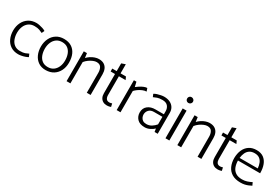

<svg xmlns="http://www.w3.org/2000/svg" viewBox="72 -1687 3941 2702"><g transform="rotate(30 2042.5 -336.0)"><path d="M395 -73Q369 -60 341.5 -49.5Q314 -39 261 -39Q207 -39 170.5 -66Q134 -93 116 -140Q98 -187 98 -246Q99 -303 118.5 -348Q138 -393 175.5 -419.5Q213 -446 266 -446Q318 -446 346.5 -435Q375 -424 400 -412L420 -456Q401 -469 373 -478Q345 -487 317 -492.5Q289 -498 269 -498Q198 -498 145.5 -465Q93 -432 64.5 -375Q36 -318 35 -245Q35 -170 62 -111.5Q89 -53 140 -20Q191 13 262 13Q283 13 311 8Q339 3 367 -6.5Q395 -16 415 -28Z M709 13Q639 14 589 -19.5Q539 -53 512.5 -111.5Q486 -170 486 -245Q487 -317 515 -374.5Q543 -432 595 -465Q647 -498 718 -498Q790 -498 840 -467Q890 -436 916.5 -378.5Q943 -321 943 -240Q943 -168 914.5 -111Q886 -54 834 -21Q782 12 709 13ZM712 -39Q766 -39 803 -65.5Q840 -92 860 -137.5Q880 -183 880 -239Q880 -299 862 -345.5Q844 -392 808 -419Q772 -446 717 -446Q664 -446 626.5 -419.5Q589 -393 569.5 -348Q550 -303 549 -246Q549 -187 567 -140Q585 -93 621.5 -66Q658 -39 712 -39Z M1105 0V-346Q1128 -375 1158.5 -397Q1189 -419 1220.5 -432Q1252 -445 1277 -445Q1330 -445 1350.5 -410Q1371 -375 1371 -325V-1H1433V-337Q1433 -384 1417.5 -420Q1402 -456 1369 -477Q1336 -498 1284 -498Q1254 -498 1220 -486.5Q1186 -475 1155.5 -455Q1125 -435 1104 -411L1094 -485H1043V0Z M1734 -475H1646V-623L1583 -601V-475H1511L1512 -428H1583V-116Q1583 -74 1598 -45.5Q1613 -17 1639.5 -2Q1666 13 1701 13Q1714 13 1726 11.5Q1738 10 1748.5 7Q1759 4 1767 1L1755 -50Q1750 -48 1737.5 -44.5Q1725 -41 1714 -41Q1677 -41 1661.5 -64Q1646 -87 1646 -123V-428H1755Z M1919 0V-346Q1938 -367 1966.5 -387.5Q1995 -408 2028.5 -422Q2062 -436 2092 -436L2075 -485Q2050 -485 2019.5 -472Q1989 -459 1961.5 -441Q1934 -423 1916 -408L1898 -485H1857V0Z M2215 -136Q2215 -178 2243 -209Q2271 -240 2325 -240H2462V-117Q2437 -86 2399.5 -62Q2362 -38 2315 -38Q2279 -38 2257 -53Q2235 -68 2225 -91Q2215 -114 2215 -136ZM2207 -412Q2233 -424 2263 -435Q2293 -446 2346 -446Q2405 -446 2433.5 -413Q2462 -380 2462 -330V-281H2327Q2251 -282 2202.5 -243.5Q2154 -205 2154 -136Q2154 -73 2194.5 -30Q2235 13 2317 13Q2360 13 2401 -7.5Q2442 -28 2465 -52L2473 0H2524V-340Q2524 -388 2502 -423.5Q2480 -459 2439.5 -478.5Q2399 -498 2343 -498Q2323 -498 2293.5 -492.5Q2264 -487 2235.5 -478Q2207 -469 2188 -456Z M2713 0V-485H2650V0ZM2681 -591Q2700 -591 2714.5 -604.5Q2729 -618 2729 -638Q2729 -658 2714.5 -671.5Q2700 -685 2681 -685Q2660 -685 2647 -671.5Q2634 -658 2634 -638Q2634 -618 2647 -604.5Q2660 -591 2681 -591Z M2905 0V-346Q2928 -375 2958.5 -397Q2989 -419 3020.5 -432Q3052 -445 3077 -445Q3130 -445 3150.5 -410Q3171 -375 3171 -325V-1H3233V-337Q3233 -384 3217.5 -420Q3202 -456 3169 -477Q3136 -498 3084 -498Q3054 -498 3020 -486.5Q2986 -475 2955.5 -455Q2925 -435 2904 -411L2894 -485H2843V0Z M3534 -475H3446V-623L3383 -601V-475H3311L3312 -428H3383V-116Q3383 -74 3398 -45.5Q3413 -17 3439.5 -2Q3466 13 3501 13Q3514 13 3526 11.5Q3538 10 3548.5 7Q3559 4 3567 1L3555 -50Q3550 -48 3537.5 -44.5Q3525 -41 3514 -41Q3477 -41 3461.5 -64Q3446 -87 3446 -123V-428H3555Z M4050 -239V-244Q4050 -317 4028.5 -374.5Q4007 -432 3962.5 -465Q3918 -498 3847 -498Q3776 -498 3727 -465Q3678 -432 3653 -375Q3628 -318 3627 -245Q3627 -170 3653.5 -111.5Q3680 -53 3734.5 -20Q3789 13 3873 13Q3911 13 3940.5 6.5Q3970 0 3995 -10.5Q4020 -21 4043 -33L4022 -79Q3985 -60 3948.5 -48.5Q3912 -37 3870 -37Q3805 -37 3765.5 -63.5Q3726 -90 3708.5 -135.5Q3691 -181 3690 -239ZM3692 -282Q3697 -330 3714.5 -367Q3732 -404 3764 -425Q3796 -446 3844 -446Q3892 -446 3922 -425Q3952 -404 3967.5 -367Q3983 -330 3987 -282Z"/></g></svg>

Font: Catamaran Light
Style: Regular
Weight: 300
Designer: Pria Ravichandran
Version: Version 2.000